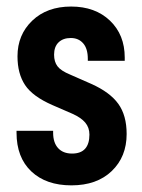

<svg xmlns="http://www.w3.org/2000/svg" viewBox="-20 -556 432 584"><path d="M30.3 -152.3V-158.2H141.6V-152.3Q141.6 -122.1 156.7 -105.5Q171.9 -88.9 199.2 -88.9Q225.6 -88.9 238.8 -103.5Q252 -118.2 252 -146.5Q252 -168 239.3 -183.1Q226.6 -198.2 200.2 -210L139.6 -236.3Q79.1 -262.7 56.2 -297.4Q33.2 -332 33.2 -384.8Q33.2 -450.2 78.1 -493.2Q123 -536.1 196.3 -536.1Q269.5 -536.1 314.5 -493.2Q359.4 -450.2 359.4 -380.9V-371.1H247.1V-377Q247.1 -408.2 232.9 -424.3Q218.8 -440.4 195.3 -440.4Q171.9 -440.4 158.2 -427.2Q144.5 -414.1 144.5 -389.6Q144.5 -368.2 154.8 -354.5Q165 -340.8 193.4 -329.1L257.8 -300.8Q314.5 -275.4 339.8 -240.2Q365.2 -205.1 365.2 -148.4Q365.2 -79.1 319.8 -35.6Q274.4 7.8 197.3 7.8Q120.1 7.8 75.2 -34.7Q30.3 -77.1 30.3 -152.3Z"/></svg>

Font: Altinn-DIN Condensed
Style: DINCondensed-Bold
Weight: 700
Width: 3
Designer: Charles Nix
Foundry: Altinn
Version: Version 2.00